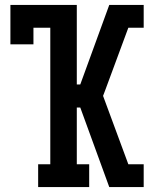

<svg xmlns="http://www.w3.org/2000/svg" viewBox="-20 -755 640 775"><path d="M134 0V-92H183V-643H115V-576H22V-735H290V-414H304L421 -735H560V-643H498L404 -389L396 -368L498 -92H560V0H421L304 -321H290V-92H340V0Z"/></svg>

Font: Iosevka Slab Semibold Extended
Style: Regular
Weight: 600
Width: 7
Monospace: yes
Designer: Belleve Invis
Foundry: Belleve Invis
Version: Version 11.1.0; ttfautohint (v1.8.3)